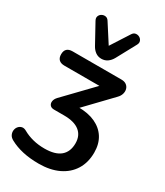

<svg xmlns="http://www.w3.org/2000/svg" viewBox="-232 -859 980 1141"><g transform="rotate(30 258.0 -288.5)"><path d="M233 190Q173 190 123.5 179Q74 168 34 146Q16 136 9.5 121.5Q3 107 5 92Q7 77 16.5 66Q26 55 40 52Q54 49 71 59Q101 76 138 85.5Q175 95 218 95Q291 95 327 64.5Q363 34 363 -24Q363 -77 327 -105.5Q291 -134 221 -134H152Q133 -134 124 -145Q115 -156 117.5 -172Q120 -188 134 -203L343 -420V-391H75Q50 -391 37 -403.5Q24 -416 24 -440Q24 -489 75 -489H410Q431 -489 444 -479.5Q457 -470 461.5 -454.5Q466 -439 461 -421.5Q456 -404 441 -389L250 -190L210 -219H269Q338 -219 386.5 -196.5Q435 -174 461 -132.5Q487 -91 487 -32Q487 36 456 86Q425 136 368 163Q311 190 233 190ZM244 -536Q221 -536 203.5 -548.5Q186 -561 174 -583L102 -714Q93 -730 98 -743Q103 -756 115 -762.5Q127 -769 140.5 -767Q154 -765 163 -751L244 -625L325 -751Q334 -765 347.5 -767Q361 -769 373 -762.5Q385 -756 390 -743Q395 -730 386 -714L315 -583Q303 -561 285 -548.5Q267 -536 244 -536Z"/></g></svg>

Font: Nunito
Style: Bold
Weight: 700
Designer: Vernon Adams
Foundry: Vernon Adams
Version: Version 3.602